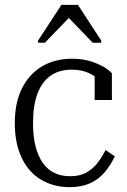

<svg xmlns="http://www.w3.org/2000/svg" viewBox="-20 -761 524 791"><path d="M269 -35Q310 -35 337.5 -51Q365 -67 383.5 -92Q402 -117 415 -143L453 -117Q435 -79 410 -50Q385 -21 350 -5.5Q315 10 266 10Q201 10 149.5 -20.5Q98 -51 69.5 -110.5Q41 -170 41 -254Q41 -338 70.5 -397Q100 -456 153 -487.5Q206 -519 276 -519Q319 -519 351.5 -509Q384 -499 407 -485.5Q430 -472 441 -459V-349H370V-460Q380 -459 388 -453.5Q396 -448 401.5 -439.5Q407 -431 408.5 -421.5Q410 -412 407 -403Q391 -436 356 -455Q321 -474 276 -474Q223 -474 187.5 -448.5Q152 -423 134 -374Q116 -325 116 -253Q116 -199 126.5 -158Q137 -117 156.5 -89.5Q176 -62 204.5 -48.5Q233 -35 269 -35ZM301 -741H233L137 -594V-585H165L277 -701H250L362 -585H397V-594Z"/></svg>

Font: Roboto Serif 28pt Condensed Light
Style: Regular
Weight: 300
Width: 3
Designer: Greg Gazdowicz
Foundry: Commercial Type
Version: Version 1.008